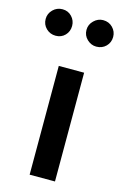

<svg xmlns="http://www.w3.org/2000/svg" viewBox="-162 -776 527 827"><g transform="rotate(15 101.5 -362.5)"><path d="M171 0V-485H58V0ZM11 -607Q36 -607 52.5 -624Q69 -641 69 -666Q69 -690 52.5 -707.5Q36 -725 11 -725Q-14 -725 -31.5 -707.5Q-49 -690 -49 -666Q-49 -641 -31.5 -624Q-14 -607 11 -607ZM192 -607Q218 -607 235 -624Q252 -641 252 -666Q252 -690 235 -707.5Q218 -725 192 -725Q169 -725 151 -707.5Q133 -690 133 -666Q133 -641 151 -624Q169 -607 192 -607Z"/></g></svg>

Font: Catamaran Thin SemiBold
Style: Regular
Weight: 600
Version: Version 2.000